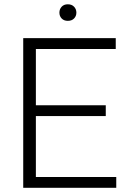

<svg xmlns="http://www.w3.org/2000/svg" viewBox="-20 -892 609 912"><path d="M532.2 -51.3V0H90.3V-710.9H529.8V-659.2H150.4V-392.1H482.4V-340.8H150.4V-51.3ZM262.2 -832Q262.2 -848.6 272.9 -860.1Q283.7 -871.6 302.2 -871.6Q320.8 -871.6 331.8 -860.1Q342.8 -848.6 342.8 -832Q342.8 -815.4 331.8 -804.2Q320.8 -793 302.2 -793Q283.7 -793 272.9 -804.2Q262.2 -815.4 262.2 -832Z"/></svg>

Font: Vazirmatn UI ExtraLight
Style: Regular
Weight: 200
Designer: Saber Rastikerdar
Foundry: Saber Rastikerdar
Version: Version 33.003